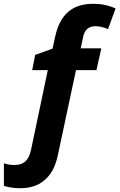

<svg xmlns="http://www.w3.org/2000/svg" viewBox="-38 -744 629 1004"><path d="M-17.6 228V109.9Q8.8 118.7 36.6 118.7Q76.7 118.7 98.1 96.7Q115.2 79.1 124 41L211.9 -377.4H130.4L146 -457L236.8 -489.7L250.5 -552.7Q273.4 -654.8 335 -694.3Q378.9 -724.1 451.2 -724.1Q512.7 -724.1 566.4 -699.7L526.9 -591.8Q491.7 -606.9 460.9 -606.9Q436 -606.9 421.4 -595.2Q403.3 -582.5 397 -551.3L383.8 -491.2H491.7L466.3 -377.4H359.4L264.6 66.9Q245.6 160.2 188 203.6Q141.1 240.2 67.9 240.2Q22.5 240.2 -17.6 228Z"/></svg>

Font: Viking Open Sans
Style: Bold Italic
Weight: 700
Italic angle: -12°
Foundry: Ascender Corporation
Version: Version 2.000